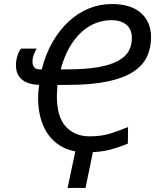

<svg xmlns="http://www.w3.org/2000/svg" viewBox="-20 -745 769 952"><path d="M444 -7 404 187H315L357 -11ZM408 10Q329 10 276 -24Q223 -58 196 -118.5Q169 -179 169 -260Q169 -277 170.5 -292.5Q172 -308 174 -324Q140 -325 114 -335.5Q88 -346 73.5 -367.5Q59 -389 59 -422Q59 -443 65.5 -465.5Q72 -488 84 -504H162Q154 -492 147.5 -474Q141 -456 141 -439Q141 -423 149 -412Q157 -401 177 -401H187Q206 -476 240 -535.5Q274 -595 319.5 -637.5Q365 -680 419.5 -702.5Q474 -725 534 -725Q629 -725 679 -680.5Q729 -636 729 -560Q729 -507 708.5 -463.5Q688 -420 640.5 -389Q593 -358 513 -341Q433 -324 314 -324H265Q264 -308 263 -295Q262 -282 262 -268Q262 -165 306.5 -117Q351 -69 424 -69Q482 -69 525.5 -82.5Q569 -96 615 -115L614 -33Q568 -14 522.5 -2Q477 10 408 10ZM310 -401Q404 -401 466.5 -412Q529 -423 566 -443.5Q603 -464 618.5 -492.5Q634 -521 634 -556Q634 -586 621.5 -605.5Q609 -625 586 -635Q563 -645 533 -645Q491 -645 452.5 -629.5Q414 -614 381 -583Q348 -552 322.5 -506.5Q297 -461 281 -401Z"/></svg>

Font: Noto Sans Display
Style: Italic
Weight: 400
Italic angle: -12°
Designer: Monotype Design Team
Foundry: Monotype Imaging Inc.
Version: Version 2.003